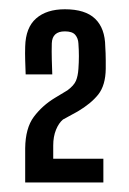

<svg xmlns="http://www.w3.org/2000/svg" viewBox="-20 -824 271 404"><path d="M33 -440Q33 -460.5 33 -476.2Q33 -492 33 -512Q33.5 -554.5 51.2 -578.2Q69 -602 95.5 -618L122 -634Q135.5 -644 139.8 -654Q144 -664 145 -679Q146 -693 146 -706Q146 -719 145 -732.5Q144.5 -743.5 138.2 -750.8Q132 -758 116.5 -758Q90 -758 89 -733Q88.5 -716 89 -698.5Q89.5 -681 90 -667.5H34Q33.5 -682 33 -697Q32.5 -712 33 -726Q34 -766 56 -785.2Q78 -804.5 116.5 -804.5Q159.5 -804.5 180.2 -784.5Q201 -764.5 201.5 -726Q202 -719 202.2 -712Q202.5 -705 202.5 -697Q202.5 -689 202.5 -679Q202 -644.5 186.8 -625.2Q171.5 -606 143.5 -589.5L112.5 -572.5Q103.5 -565 97.8 -550.8Q92 -536.5 92 -518V-490H197.5V-440Z"/></svg>

Font: Big Shoulders Display Thin Medium
Style: Regular
Weight: 500
Version: Version 2.002